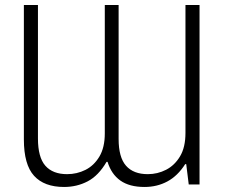

<svg xmlns="http://www.w3.org/2000/svg" viewBox="-20 -734 895 764"><path d="M235 10Q156 10 115.5 -34.5Q75 -79 75 -179V-714H131V-183Q131 -108 160.5 -74.5Q190 -41 247 -41Q286 -41 320 -58Q354 -75 375.5 -111Q397 -147 397 -203V-714H452V-181Q452 -108 481.5 -74.5Q511 -41 568 -41Q607 -41 641 -58.5Q675 -76 696.5 -112Q718 -148 718 -205V-714H774V0H731L721 -81H717Q687 -34 646 -12Q605 10 555 10Q495 10 459 -15.5Q423 -41 408 -90H404Q372 -35 329 -12.5Q286 10 235 10Z"/></svg>

Font: Noto Sans Condensed Light
Style: Regular
Weight: 300
Width: 3
Designer: Monotype Design Team
Foundry: Monotype Imaging Inc.
Version: Version 2.013; ttfautohint (v1.8.4.7-5d5b)